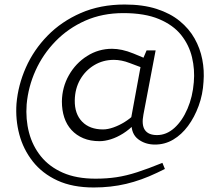

<svg xmlns="http://www.w3.org/2000/svg" viewBox="-20 -695 965 850"><path d="M395 135Q301 135 234 104Q167 73 125 19.5Q83 -34 65.5 -100Q48 -166 53 -236Q60 -318 94.5 -396Q129 -474 190.5 -537Q252 -600 338 -637.5Q424 -675 532 -675Q613 -675 673.5 -655.5Q734 -636 775.5 -602Q817 -568 841.5 -524.5Q866 -481 875.5 -432Q885 -383 881 -333Q878 -277 859.5 -226.5Q841 -176 812.5 -137.5Q784 -99 747 -77Q710 -55 666 -55Q623 -55 592 -78.5Q561 -102 562 -150L559 -164L602 -398L554 -416Q536 -423 518.5 -426.5Q501 -430 484 -430Q436 -430 397 -406.5Q358 -383 335 -343Q312 -303 311 -251Q310 -191 343.5 -156.5Q377 -122 436 -122Q457 -122 482.5 -131Q508 -140 532 -155Q556 -170 573 -187L575 -145Q552 -121 525 -104Q498 -87 471 -78.5Q444 -70 421 -70Q380 -70 349 -83Q318 -96 296.5 -119.5Q275 -143 264.5 -175Q254 -207 254 -246Q255 -309 285 -362Q315 -415 365.5 -447Q416 -479 476 -479Q497 -479 520.5 -474Q544 -469 571 -458L619 -438L607 -420L629 -472H669L615 -188Q606 -142 621.5 -119.5Q637 -97 675 -97Q717 -97 752 -128.5Q787 -160 810 -213.5Q833 -267 838 -331Q843 -387 830 -441.5Q817 -496 782 -540Q747 -584 684 -610.5Q621 -637 526 -637Q433 -637 357.5 -603.5Q282 -570 226 -512.5Q170 -455 137.5 -383Q105 -311 98 -233Q93 -167 108.5 -108Q124 -49 161 -3Q198 43 258 69.5Q318 96 403 96Q453 96 496 89.5Q539 83 587 67.5Q635 52 699 26L710 53L675 70Q606 103 538.5 119Q471 135 395 135Z"/></svg>

Font: REM ExtraLight
Style: Italic
Weight: 250
Italic angle: -11°
Designer: Octavio Pardo
Foundry: Ashler Design
Version: Version 1.005;gftools[0.9.28]